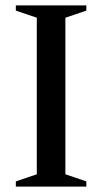

<svg xmlns="http://www.w3.org/2000/svg" viewBox="-20 -695 380 715"><path d="M301.5 -19.5V0H39V-19.5L117 -46V-629L39 -655.5V-675H301.5V-655.5L223.5 -629V-46Z"/></svg>

Font: Newsreader 24pt Medium
Style: Regular
Weight: 500
Designer: Hugues Gentile
Foundry: Production Type
Version: Version 1.003